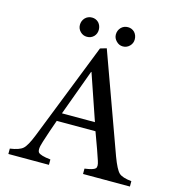

<svg xmlns="http://www.w3.org/2000/svg" viewBox="-116 -901 926 1001"><g transform="rotate(15 347.0 -400.0)"><path d="M452 -800Q473 -800 488 -785Q502 -769 502 -747Q502 -726 487 -711Q472 -696 451 -696Q430 -696 415 -712Q400 -727 400 -747Q400 -769 415 -785Q430 -800 452 -800ZM258 -800Q279 -800 294 -785Q308 -769 308 -747Q308 -726 294 -711Q279 -696 257 -696Q236 -696 221 -711Q206 -726 206 -747Q206 -769 221 -785Q236 -800 258 -800ZM676 0H423V-29Q469 -35 480 -46Q485 -51 485 -61Q485 -71 480 -86Q467 -127 428 -232H219Q195 -165 177 -108Q168 -81 168 -65Q168 -54 172 -49Q183 -35 239 -29V0H20V-29Q70 -36 89 -53Q108 -69 133 -132L339 -655L373 -665L566 -132Q590 -68 608 -51Q626 -34 676 -29ZM413 -277 328 -525H326L235 -277Z"/></g></svg>

Font: Shafarik
Style: Regular
Weight: 400
Version: Version 1.001; ttfautohint (v1.8.4.7-5d5b)